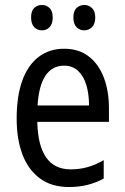

<svg xmlns="http://www.w3.org/2000/svg" viewBox="-20 -742 502 772"><path d="M238 -546Q297 -546 337 -515Q377 -484 397.5 -430Q418 -376 418 -308V-252H130Q132 -157 165.5 -109Q199 -61 264 -61Q300 -61 332 -70Q364 -79 397 -98V-24Q365 -7 331.5 1.5Q298 10 257 10Q187 10 140 -25Q93 -60 70 -121.5Q47 -183 47 -265Q47 -355 69.5 -417.5Q92 -480 135 -513Q178 -546 238 -546ZM238 -478Q190 -478 163 -438Q136 -398 131 -318H338Q338 -363 327.5 -399Q317 -435 294.5 -456.5Q272 -478 238 -478ZM105 -672Q105 -698 117.5 -710Q130 -722 149 -722Q167 -722 179.5 -709.5Q192 -697 192 -672Q192 -646 179.5 -633Q167 -620 149 -620Q130 -620 117.5 -633Q105 -646 105 -672ZM275 -672Q275 -698 288 -710Q301 -722 319 -722Q337 -722 350 -709.5Q363 -697 363 -672Q363 -646 350 -633Q337 -620 319 -620Q300 -620 287.5 -633Q275 -646 275 -672Z"/></svg>

Font: Noto Sans Arabic Condensed
Style: Regular
Weight: 400
Width: 3
Designer: Monotype Design Team, Nadine Chahine, Nizar Qandah and Khaled Hosny
Foundry: Monotype Imaging Inc.
Version: Version 2.012